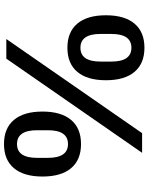

<svg xmlns="http://www.w3.org/2000/svg" viewBox="92 -842 762 987"><g transform="rotate(90 473.5 -349.0)"><path d="M59 -512Q59 -608 102 -659Q145 -710 226 -710Q307 -710 350 -659Q393 -608 393 -512Q393 -416 350 -365Q307 -314 226 -314Q145 -314 102 -365Q59 -416 59 -512ZM282 0H181L665 -698H766ZM297 -484V-540Q297 -643 226 -643Q155 -643 155 -540V-484Q155 -381 226 -381Q297 -381 297 -484ZM554 -186Q554 -282 597 -333Q640 -384 721 -384Q802 -384 845 -333Q888 -282 888 -186Q888 -90 845 -39Q802 12 721 12Q640 12 597 -39Q554 -90 554 -186ZM792 -158V-214Q792 -317 721 -317Q650 -317 650 -214V-158Q650 -55 721 -55Q792 -55 792 -158Z"/></g></svg>

Font: IBM Plex Sans KR Medm
Style: Regular
Weight: 500
Designer: Mike Abbink; Paul van der Laan; Pieter van Rosmalen; Wujin Sim; Chorong Kim; Dohee Lee;
Foundry: Sandoll Inc.
Version: Version 1.003